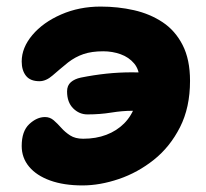

<svg xmlns="http://www.w3.org/2000/svg" viewBox="-20 -552 626 584"><path d="M231 12Q174 12 132.5 -3Q91 -18 68.5 -45Q46 -72 46 -108Q46 -153 69 -174.5Q92 -196 117 -196Q132 -196 143.5 -186Q155 -176 166.5 -163Q178 -150 193.5 -140Q209 -130 233 -130Q272 -130 303.5 -142Q335 -154 357.5 -176.5Q380 -199 392 -233Q404 -267 404 -310Q404 -340 388 -359Q372 -378 347 -387Q322 -396 294 -396Q259 -396 234 -387.5Q209 -379 187 -362Q160 -340 140 -322.5Q120 -305 100 -305Q72 -305 59 -321.5Q46 -338 46 -365Q46 -407 78.5 -445.5Q111 -484 166 -508Q221 -532 286 -532Q339 -532 387.5 -521Q436 -510 474.5 -484.5Q513 -459 535.5 -415Q558 -371 558 -306Q558 -225 527.5 -165Q497 -105 448 -66Q399 -27 341.5 -7.5Q284 12 231 12ZM246 -204Q221 -204 202.5 -222.5Q184 -241 184 -274Q184 -292 195.5 -302Q207 -312 226 -316Q266 -324 304 -328Q342 -332 381 -332Q406 -332 431 -330.5Q456 -329 481 -327L477 -209Q452 -209 429 -212Q406 -215 382 -215Q352 -215 318 -209.5Q284 -204 246 -204Z"/></svg>

Font: Shantell Sans ExtraBold
Style: Regular
Weight: 800
Designer: Stephen Nixon, Anya Danilova, Shantell Martin
Foundry: Arrow Type
Version: Version 1.011;[c5ecc13dd]